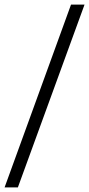

<svg xmlns="http://www.w3.org/2000/svg" viewBox="-22 -763 389 838"><path d="M-2 55H56L347 -743H288Z"/></svg>

Font: Saira UNSAM Light SC
Style: Regular
Weight: 300
Designer: Hector Gatti with collaboration of the Omnibus-Type team
Foundry: Omnibus-Type
Version: Version 1.072;PS 001.072;hotconv 1.0.88;makeotf.lib2.5.64775